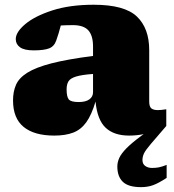

<svg xmlns="http://www.w3.org/2000/svg" viewBox="-20 -557 732 810"><path d="M681.5 -25.5 617 49.5Q593.5 77 587.2 90.8Q581 104.5 581 118Q581 135 592.8 143.2Q604.5 151.5 621.5 151.5Q637.5 151.5 650.2 149Q663 146.5 683 138.5V193.5Q648.5 216 625.8 224.2Q603 232.5 575 232.5Q521.5 232.5 498.2 210Q475 187.5 475 145.5Q475 127.5 483.2 109.2Q491.5 91 513.5 68.5Q535.5 46 577.5 15L586 9Q555.5 15 525 15Q461 15 425.8 -18Q390.5 -51 383 -128.5Q366.5 -72.5 344 -41.2Q321.5 -10 288.8 2.5Q256 15 209 15Q124.5 15 79.8 -21.5Q35 -58 35 -133.5Q35 -170.5 47.5 -199.2Q60 -228 95.2 -250.2Q130.5 -272.5 197.2 -289.8Q264 -307 372.5 -321V-361Q372.5 -406.5 352.8 -428.8Q333 -451 287.5 -451Q270 -451 257.8 -450.5Q245.5 -450 236.5 -449.5Q227.5 -414.5 217 -385.5Q208.5 -361 186.8 -352.8Q165 -344.5 122 -344.5Q82.5 -344.5 64.5 -357.5Q46.5 -370.5 46.5 -392Q46.5 -421.5 86.5 -455.2Q126.5 -489 200.5 -513Q274.5 -537 375.5 -537Q505 -537 557.2 -487.5Q609.5 -438 609.5 -345.5V-128.5Q609.5 -107 618.5 -99.8Q627.5 -92.5 646 -92.5Q659 -92.5 681.5 -96ZM261 -180Q261 -149 270 -137.8Q279 -126.5 312 -126.5Q341.5 -126.5 357 -137.8Q372.5 -149 372.5 -168V-245Q324.5 -241.5 300.5 -234Q276.5 -226.5 268.8 -213.8Q261 -201 261 -180Z"/></svg>

Font: Newsreader 6pt ExtraBold
Style: Regular
Weight: 800
Designer: Hugues Gentile
Foundry: Production Type
Version: Version 1.003; ttfautohint (v1.8.3)